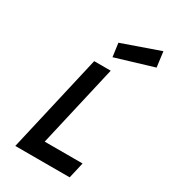

<svg xmlns="http://www.w3.org/2000/svg" viewBox="-227 -1067 1041 1177"><g transform="rotate(30 293.5 -478.5)"><path d="M77 0 236 -692H353L220 -113H488L462 0ZM573 -957 587 -849 321 -769 308 -864Z"/></g></svg>

Font: Panefresco 800wt
Style: Italic
Weight: 800
Foundry: Campivisivi & Chank Co
Version: Version 1.001